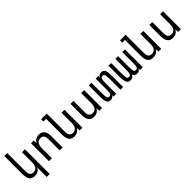

<svg xmlns="http://www.w3.org/2000/svg" viewBox="335 -2349 4146 4146"><g transform="rotate(-45 2408.0 -276.0)"><path d="M419.4 -82Q371.1 14.2 256.8 14.2Q172.4 14.2 132.1 -40.5Q91.8 -95.2 91.8 -207V-759.8H181.6V-207Q181.6 -133.3 207.8 -98.6Q233.9 -64 288.6 -64Q353 -64 386.2 -108.2Q419.4 -152.3 419.4 -236.8V-546.9H509.8V208H419.4Z M694.3 -546.9H775.4L784.2 -464.8Q832 -560.1 946.3 -560.1Q1112.3 -560.1 1112.3 -338.9V0H1022V-338.9Q1022 -412.6 996.3 -447.3Q970.7 -481.9 915.5 -481.9Q851.6 -481.9 817.9 -437.5Q784.2 -393.1 784.2 -309.1V0H694.3Z M1462.9 14.2Q1378.4 14.2 1338.1 -40.5Q1297.9 -95.2 1297.9 -207V-689.9H1215.8V-759.8H1387.7V-207Q1387.7 -133.3 1413.8 -98.6Q1439.9 -64 1494.6 -64Q1559.1 -64 1592.3 -108.2Q1625.5 -152.3 1625.5 -236.8V-546.9H1715.8V0H1634.3L1625.5 -82Q1577.1 14.2 1462.9 14.2Z M2064 14.2Q1898.4 14.2 1898.4 -207V-545.9H1988.3V-207Q1988.3 -133.3 2014.4 -98.6Q2040.5 -64 2095.2 -64Q2159.2 -64 2192.6 -108.4Q2226.1 -152.8 2226.1 -236.8V-545.9H2316.4V0H2234.9L2226.1 -82Q2177.7 14.2 2064 14.2Z M2570.8 13.2Q2507.3 13.2 2481.4 -39.1Q2468.8 -65.4 2463.9 -103.5Q2459 -141.6 2459 -191.9V-546.9H2541V-233.9Q2541 -161.1 2545.2 -131.6Q2549.3 -102.1 2555.2 -89.4Q2568.4 -62 2605 -62Q2626 -62 2637 -70.3Q2647.9 -78.6 2653.8 -91.8Q2662.1 -109.9 2665.3 -144.5Q2668.5 -179.2 2668.5 -233.9V-546.9H2750V-500Q2768.1 -532.2 2792 -546.1Q2815.9 -560.1 2848.1 -560.1Q2911.1 -560.1 2937 -507.8Q2949.7 -481.4 2954.6 -443.4Q2959.5 -405.3 2959.5 -355V0H2877.4V-313Q2877.4 -382.8 2873.5 -414.1Q2869.6 -445.3 2863.8 -457.5Q2850.6 -484.9 2812.5 -484.9Q2779.3 -484.9 2768.6 -463.4Q2757.8 -441.9 2753.9 -409.7Q2752 -394 2751 -374Q2750 -354 2750 -329.1V0H2668.5V-46.9Q2650.4 -14.6 2626.5 -0.7Q2602.5 13.2 2570.8 13.2Z M3178.2 13.2Q3147.9 13.2 3125.5 2.4Q3103 -8.3 3087.9 -37.1Q3073.7 -63.5 3067.1 -108.6Q3060.5 -153.8 3060.5 -230V-546.9H3142.6V-233.9Q3142.6 -175.8 3145.5 -140.1Q3148.4 -104 3158 -83Q3167.5 -62 3202.6 -62Q3224.6 -62 3236.6 -69.8Q3248.5 -77.6 3255.4 -91.8Q3263.2 -107.4 3266.8 -140.6Q3270.5 -173.8 3270.5 -233.9V-546.9H3352.5V-233.9Q3352.5 -161.1 3356.7 -131.6Q3360.8 -102.1 3366.7 -89.4Q3379.9 -62 3416.5 -62Q3437.5 -62 3448.5 -70.3Q3459.5 -78.6 3465.3 -91.8Q3473.6 -109.9 3476.8 -144.5Q3480 -179.2 3480 -233.9V-546.9H3561.5V0H3480V-46.9Q3446.8 13.2 3383.3 13.2Q3350.1 13.2 3324.5 -3.2Q3298.8 -19.5 3284.7 -55.7Q3267.6 -20.5 3242.9 -3.7Q3218.3 13.2 3178.2 13.2Z M3871.1 14.2Q3786.6 14.2 3746.3 -40.5Q3706.1 -95.2 3706.1 -207V-689.9H3624V-759.8H3795.9V-207Q3795.9 -133.3 3822 -98.6Q3848.1 -64 3902.8 -64Q3967.3 -64 4000.5 -108.2Q4033.7 -152.3 4033.7 -236.8V-546.9H4124V0H4042.5L4033.7 -82Q3985.4 14.2 3871.1 14.2Z M4472.2 14.2Q4306.6 14.2 4306.6 -207V-545.9H4396.5V-207Q4396.5 -133.3 4422.6 -98.6Q4448.7 -64 4503.4 -64Q4567.4 -64 4600.8 -108.4Q4634.3 -152.8 4634.3 -236.8V-545.9H4724.6V0H4643.1L4634.3 -82Q4585.9 14.2 4472.2 14.2Z"/></g></svg>

Font: Vazir Code Hack
Style: Code-Hack
Weight: 400
Foundry: DejaVu fonts team - Redesigned by Saber Rastikerdar
Version: Version 1.1.2